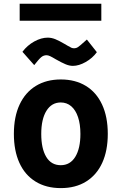

<svg xmlns="http://www.w3.org/2000/svg" viewBox="-20 -978 640 1010"><path d="M53 -273.5Q53 -363.5 83 -427.8Q113 -492 168.5 -526Q224 -560 300 -560Q376 -560 431.5 -526.2Q487 -492.5 517 -428Q547 -363.5 547 -273.5Q547 -185.5 517.8 -121.5Q488.5 -57.5 433 -23Q377.5 11.5 300 11.5Q222.5 11.5 166.8 -23Q111 -57.5 82 -121.5Q53 -185.5 53 -273.5ZM403 -273.5Q403 -324.5 390.5 -361.8Q378 -399 354.8 -419Q331.5 -439 299.5 -439Q251.5 -439 224.2 -395Q197 -351 197 -273.5Q197 -196.5 223.2 -152.8Q249.5 -109 299.5 -109Q349 -109 376 -153Q403 -197 403 -273.5ZM274.5 -665.5Q254.5 -677.5 243.8 -682.5Q233 -687.5 225 -687.5Q209 -687.5 196.8 -677.2Q184.5 -667 160 -635.5L98 -705.5Q123.5 -739.5 160.2 -759.8Q197 -780 231 -780Q251 -780 271.2 -771.8Q291.5 -763.5 319.5 -747L337.5 -736.5Q350 -729 356.2 -726.5Q362.5 -724 370.5 -724Q381 -724 390 -730Q399 -736 424 -758.5L437 -770L489.5 -703.5Q466.5 -672 430.8 -651.8Q395 -631.5 363.5 -631.5Q345 -631.5 324.8 -640Q304.5 -648.5 274.5 -665.5ZM83.5 -958.5H513V-869H83.5Z"/></svg>

Font: JuliaMono ExtraBold
Style: Regular
Weight: 800
Monospace: yes
Designer: cormullion
Foundry: corm
Version: Version 0.055; ttfautohint (v1.8.4)